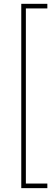

<svg xmlns="http://www.w3.org/2000/svg" viewBox="-20 -830 267 1000"><path d="M226.6 -786.1H114.7V126H226.6V149.9H90.8V-810.1H226.6Z"/></svg>

Font: Vazirmatn UI NL Thin
Style: Regular
Weight: 100
Designer: Saber Rastikerdar
Foundry: Saber Rastikerdar
Version: Version 33.003